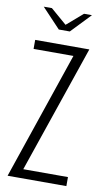

<svg xmlns="http://www.w3.org/2000/svg" viewBox="-88 -816 473 859"><g transform="rotate(10 148.5 -386.5)"><path d="M39 -773H76L149 -710L222 -773H258L173 -684H123ZM11 0 208 -579H27V-620H273L75 -41H278V0Z"/></g></svg>

Font: Smooch Sans Thin
Style: Regular
Weight: 400
Version: Version 1.010